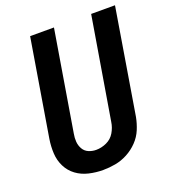

<svg xmlns="http://www.w3.org/2000/svg" viewBox="-135 -837 847 946"><g transform="rotate(-20 288.0 -363.5)"><path d="M244 8Q276 8 309 2Q342 -4 373 -20.5Q404 -37 428.5 -62.5Q453 -88 466 -119.5Q479 -151 485 -183L576 -735H451L362 -201Q358 -173 343 -147.5Q328 -122 301 -109.5Q274 -97 246 -97Q225 -97 206.5 -105Q188 -113 178 -130.5Q168 -148 166.5 -168.5Q165 -189 169 -210L256 -735H131L47 -227Q41 -189 43 -152Q45 -115 61 -83Q77 -51 105.5 -30Q134 -9 170.5 -0.5Q207 8 244 8Z"/></g></svg>

Font: Iosevka Sparkle
Style: Bold Italic
Weight: 700
Italic angle: -9°
Designer: Belleve Invis
Foundry: Belleve Invis
Version: Version 4.5.0; ttfautohint (v1.8.3)